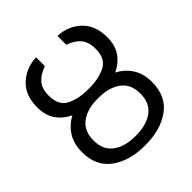

<svg xmlns="http://www.w3.org/2000/svg" viewBox="-206 -905 1061 1061"><g transform="rotate(-45 325.0 -374.5)"><path d="M598.6 -211.4Q598.6 -99.6 521.7 -44.7Q444.8 10.3 330.1 10.3H318.4Q203.6 10.3 127 -44.7Q50.3 -99.6 50.3 -210.4Q50.3 -274.9 79.1 -320.3Q107.9 -365.7 157.2 -391.6Q109.4 -413.6 79.8 -454.8Q50.3 -496.1 50.3 -560.5Q50.3 -653.3 105.2 -705.1Q160.2 -756.8 241.7 -760.3V-691.4Q192.4 -674.3 166.7 -644.3Q141.1 -614.3 141.1 -560.5Q141.1 -483.9 192.9 -457.8Q244.6 -431.6 314.5 -431.6H334.5Q403.8 -431.6 455.8 -457.8Q507.8 -483.9 507.8 -560.5Q507.8 -614.3 482.7 -644.3Q457.5 -674.3 408.7 -691.4V-760.3Q489.3 -756.8 543.9 -705.1Q598.6 -653.3 598.6 -560.5Q598.6 -496.1 569.1 -454.8Q539.6 -413.6 491.2 -391.6Q541 -365.7 569.8 -320.6Q598.6 -275.4 598.6 -211.4ZM318.4 -357.9Q239.7 -357.9 190.4 -321.5Q141.1 -285.2 141.1 -210.4Q141.1 -136.7 190.4 -100.3Q239.7 -64 318.4 -64H330.1Q408.7 -64 458.3 -100.3Q507.8 -136.7 507.8 -211.4Q507.8 -285.2 458.3 -321.5Q408.7 -357.9 330.1 -357.9Z"/></g></svg>

Font: Roboto21382017
Style: Regular
Weight: 400
Designer: Christian Robertson
Foundry: Google
Version: Version 2.138; 2017